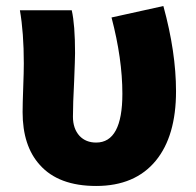

<svg xmlns="http://www.w3.org/2000/svg" viewBox="-20 -603 651 637"><path d="M112 -56Q55 -119 55 -231Q55 -258 57 -312Q59 -365 59 -392Q59 -495 46 -569H218Q229 -521 229 -427Q229 -409 226 -334Q222 -258 222 -216Q222 -176 244 -152Q265 -130 299 -130Q386 -130 386 -292Q386 -408 350 -545L522 -583Q564 -430 564 -300Q564 -152 497 -70Q428 14 299 14Q174 14 112 -56Z"/></svg>

Font: Source Han Sans CN Heavy
Style: Bold
Weight: 900
Designer: Ryoko NISHIZUKA (kana & ideographs); Paul D. Hunt (Latin, Greek & Cyrillic); Wenlong ZHANG (bopomofo); Sandoll Communica
Foundry: Adobe Systems Incorporated
Version: Version 1.000;PS 1;hotconv 1.0.78;makeotf.lib2.5.61930